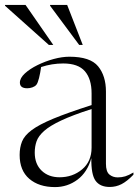

<svg xmlns="http://www.w3.org/2000/svg" viewBox="-36 -752 563 782"><path d="M411 9.5Q371.5 9.5 353.2 -15.8Q335 -41 336 -108Q320 -50.5 279.5 -20.2Q239 10 188 10Q122.5 10 83.2 -23.8Q44 -57.5 44 -121Q44 -151.5 53.8 -175.8Q63.5 -200 93.2 -222.2Q123 -244.5 181.5 -268.8Q240 -293 337 -324V-372Q337 -430 309.8 -461.8Q282.5 -493.5 221.5 -493.5Q175.5 -493.5 131.5 -479Q128 -454.5 123 -434.2Q118 -414 112 -406.5Q106.5 -400 96 -396.2Q85.5 -392.5 75 -392.5Q45 -392.5 45 -415.5Q45 -434 65.2 -452.8Q85.5 -471.5 117 -487Q148.5 -502.5 183 -511.8Q217.5 -521 246.5 -521Q331.5 -521 363.5 -482Q395.5 -443 395.5 -379V-85Q395.5 -53 409.5 -41.2Q423.5 -29.5 443.5 -29.5Q460 -29.5 474 -33.8Q488 -38 507.5 -49.5V-40.5Q481.5 -13.5 459 -2Q436.5 9.5 411 9.5ZM105.5 -130.5Q105.5 -84 133.5 -57Q161.5 -30 206.5 -30Q260 -30 298.5 -62.2Q337 -94.5 337 -150.5V-308Q259.5 -283 213.2 -261.2Q167 -239.5 143.8 -218.8Q120.5 -198 113 -176.8Q105.5 -155.5 105.5 -130.5ZM181 -569H163L-15.5 -728.5V-732H68ZM301 -569H286.5L168 -728.5V-732H237.5Z"/></svg>

Font: Newsreader 72pt Light
Style: Regular
Weight: 300
Designer: Hugues Gentile
Foundry: Production Type
Version: Version 1.003; ttfautohint (v1.8.3)